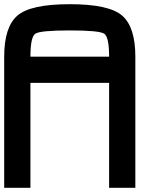

<svg xmlns="http://www.w3.org/2000/svg" viewBox="-20 -895 790 915"><path d="M500 -625Q500 -718.8 476.6 -734.4Q453.1 -750 312.5 -750Q171.9 -750 148.4 -734.4Q125 -718.8 125 -625ZM0 -625Q0 -765.6 62.5 -820.3Q125 -875 312.5 -875Q500 -875 562.5 -820.3Q625 -765.6 625 -625V0H500V-500H125V0H0Z"/></svg>

Font: CraftyPE
Style: Regular
Weight: 400
Designer: Erek Butcher
Foundry: Haunted Coop
Version: Version 0.018;April 4, 2024;FontCreator 15.0.0.2962 64-bit